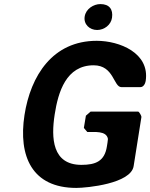

<svg xmlns="http://www.w3.org/2000/svg" viewBox="-20 -914 736 941"><path d="M100 -350C69 -148 137 7 354 7C406 7 622 -14 635 -100L673 -340C674 -346 662 -367 657 -367H424L401 -347L391 -287L408 -267C441 -266 502 -275 509 -233C509 -228 505 -202 504 -197C493 -124 449 -106 379 -106C236 -106 230 -237 248 -353C265 -463 304 -594 439 -594C539 -594 536 -487 575 -487H668C684 -487 692 -505 694 -517C715 -655 565 -714 454 -714C238 -714 130 -543 100 -350ZM395 -833C389 -795 419 -767 456 -767C491 -767 524 -792 529 -827C535 -868 516 -894 472 -894C439 -894 401 -871 395 -833Z"/></svg>

Font: Asimov Print
Style: CIt
Weight: 500
Designer: Google
Version: Version 2.000980: 2014